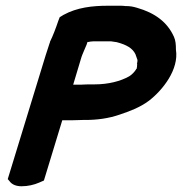

<svg xmlns="http://www.w3.org/2000/svg" viewBox="-20 -651 634 669"><path d="M7 -27 13 -20C22 -7 38 -2 55 -2C77 -2 99 -7 117 -15L133 -22L197 -232H233C246 -232 257 -233 268 -233H277C317 -233 358 -238 398 -252C430 -263 467 -276 499 -300C547 -337 604 -409 593 -478C593 -495 592 -510 586 -523C563 -574 520 -606 457 -624C443 -628 434 -630 415 -630C415 -630 411 -631 402 -631H356C302 -631 248 -625 201 -599L188 -591L183 -578C175 -554 164 -525 154 -505V-503L153 -501C149 -488 144 -474 139 -458ZM235 -356 262 -446C265 -457 269 -465 273 -475L282 -496C283 -498 283 -501 285 -505H287H290L294 -506C299 -507 307 -507 317 -507H367L387 -504C421 -495 442 -483 452 -462L459 -442C459 -441 459 -436 458 -432L457 -430L458 -429C458 -422 457 -414 456 -411L454 -410V-409C450 -402 439 -390 430 -385C400 -368 357 -357 310 -357H289C278 -357 269 -356 263 -356Z"/></svg>

Font: SolarCharger
Style: 1052
Weight: 1000
Designer: Mew Too
Foundry: Cannot Into Space Fonts/KineticPlasma Fonts
Version: Version 1.100